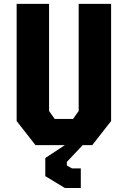

<svg xmlns="http://www.w3.org/2000/svg" viewBox="-20 -750 660 992"><path d="M163.5 0H315L214 66.5V160L315.5 221.5H397.5V120H351.5L325.5 105V86.5L407 0H456.5L554 -124.5V-730H386.5V-176.5L357.5 -135.5H262.5L233.5 -176.5V-730H66V-124.5Z"/></svg>

Font: Monaspace Krypton ExtraBold
Style: Regular
Weight: 800
Designer: Riley Cran & the Lettermatic Team
Foundry: Lettermatic
Version: Version 1.101 (Monaspace Krypton)